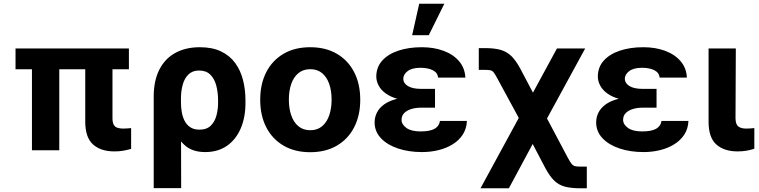

<svg xmlns="http://www.w3.org/2000/svg" viewBox="-20 -806 4072 1030"><path d="M671.5 -545.9V-434.4H63.3V-545.9ZM298 -545.9V0H151.4V-545.9ZM437.3 -545.9H583.4V-170.5Q583.7 -148.9 589.9 -137.3Q596.2 -125.6 609 -120.9Q621.9 -116.2 641 -116.2Q653.5 -116.2 664.4 -117.2Q675.3 -118.2 683.4 -118.9V-7.4Q664.7 -1.9 642.3 2.3Q619.8 6.4 593.6 6.2Q521.6 6.4 479.6 -30.6Q437.6 -67.6 437.3 -152.9Z M804.6 203.1V-288.5Q804.9 -374.2 835.2 -433.2Q865.4 -492.1 920.9 -522.4Q976.5 -552.7 1051.9 -552.7Q1119 -552.7 1165.8 -530.2Q1212.5 -507.6 1241.5 -468.2Q1270.4 -428.7 1283.6 -377Q1296.8 -325.3 1296.8 -266.8V-257Q1297.3 -176.9 1271.3 -116.8Q1245.4 -56.8 1197.1 -23.5Q1148.7 9.8 1081 9.8Q1017.6 9.8 978.4 -20.8Q939.3 -51.5 917.4 -106.2Q895.6 -160.9 883.3 -233L950.7 -257.8Q950.7 -233 954.7 -207.1Q958.8 -181.2 969.6 -159.3Q980.4 -137.3 1000 -123.9Q1019.5 -110.5 1050.1 -110.5Q1089.5 -110.5 1111.1 -132.3Q1132.8 -154 1141.5 -187.7Q1150.2 -221.5 1149.9 -257V-266.8Q1149.9 -310.4 1140.2 -346.9Q1130.6 -383.4 1108.3 -405.6Q1085.9 -427.7 1047.8 -427.7Q1012.5 -427.7 991 -406.7Q969.4 -385.7 960 -350.8Q950.5 -315.9 950.7 -274.2L951.9 203.1Z M1644 10.5Q1561.2 10.5 1501 -24.8Q1440.8 -60.1 1408.3 -123.4Q1375.9 -186.7 1375.9 -270.7Q1375.9 -355.3 1408.3 -418.7Q1440.8 -482.1 1501 -517.4Q1561.2 -552.7 1644 -552.7Q1727.1 -552.7 1787.3 -517.4Q1847.5 -482.1 1880 -418.7Q1912.6 -355.3 1912.6 -270.7Q1912.6 -186.7 1880 -123.4Q1847.5 -60.1 1787.3 -24.8Q1727.1 10.5 1644 10.5ZM1644.6 -107.4Q1682.5 -107.4 1707.8 -128.6Q1733.1 -149.8 1746 -187Q1758.9 -224.1 1758.9 -271.3Q1758.9 -319.1 1746 -356Q1733.1 -392.8 1707.8 -413.8Q1682.5 -434.8 1644.6 -434.8Q1606.6 -434.8 1581 -413.8Q1555.4 -392.8 1542.5 -356Q1529.6 -319.1 1529.6 -271.3Q1529.6 -224.1 1542.5 -187Q1555.4 -149.8 1581 -128.6Q1606.6 -107.4 1644.6 -107.4Z M2204.1 -285.9H2313.7V-228.3H2236.9Q2210.4 -228.3 2186.8 -221.2Q2163.3 -214.2 2148.9 -200Q2134.5 -185.8 2134.2 -163.5Q2134.3 -138.1 2160.5 -119.5Q2186.7 -100.9 2235.9 -101Q2286.4 -100.9 2311.4 -115.2Q2336.4 -129.6 2340.2 -157.4H2484.8Q2483.1 -116.2 2463.1 -84.9Q2443.1 -53.6 2409.6 -32.6Q2376.1 -11.5 2333.5 -0.9Q2290.9 9.8 2243.8 9.8Q2172.4 9.8 2114.8 -9.6Q2057.2 -28.9 2023.7 -64.5Q1990.1 -100 1989.6 -148.6Q1989.6 -177.6 2002.3 -202.5Q2014.9 -227.3 2040.9 -246Q2066.8 -264.7 2107.4 -275.3Q2147.9 -285.9 2204.1 -285.9ZM2313.7 -264.6H2204.1Q2151.6 -264.6 2112.8 -275.6Q2074.1 -286.5 2048.9 -305.1Q2023.6 -323.6 2011.3 -347Q1998.9 -370.4 1998.6 -395.1Q1998.9 -445.9 2030.5 -480.9Q2062 -515.9 2117.1 -534.3Q2172.2 -552.7 2243 -552.7Q2307.5 -552.7 2359.4 -533.5Q2411.3 -514.3 2442.6 -477.8Q2473.9 -441.4 2476.4 -389.8H2330.5Q2327.2 -416.9 2301.4 -429.5Q2275.6 -442.2 2235.4 -442.4Q2190.3 -442.2 2167.1 -424.7Q2143.9 -407.1 2143.4 -383.4Q2143.9 -359.1 2168.4 -344.3Q2192.9 -329.5 2236.9 -329.3H2313.7ZM2191 -617 2228.9 -785.9H2363.7L2280.1 -617Z M2557.7 204.1 2810.8 -261.3H2866.3L3026.7 41.4Q3038.3 62.9 3046.3 72.9Q3054.4 82.8 3065 85.4Q3075.7 87.9 3095.2 87.9H3128V204.1H3095.2Q3044.1 204.1 3010.7 195.3Q2977.2 186.4 2953.1 162.9Q2929 139.5 2905.8 96.3L2837.6 -33.6L2709.9 204.1ZM2807.5 -91.4 2649.9 -381.8Q2637.3 -405.5 2629.6 -415.9Q2621.9 -426.3 2611.7 -428.8Q2601.6 -431.2 2581.3 -431.1H2548.5V-547.9H2581.3Q2632.4 -548 2665.9 -538.4Q2699.3 -528.7 2723.7 -504.8Q2748.1 -480.9 2771.4 -437.3L2839 -309L2967.7 -545.9H3119.2L2871.4 -91.4Z M3392.6 -285.9H3502.1V-228.3H3425.4Q3398.8 -228.3 3375.3 -221.2Q3351.8 -214.2 3337.4 -200Q3322.9 -185.8 3322.7 -163.5Q3322.8 -138.1 3349 -119.5Q3375.2 -100.9 3424.4 -101Q3474.9 -100.9 3499.9 -115.2Q3524.9 -129.6 3528.7 -157.4H3673.2Q3671.6 -116.2 3651.6 -84.9Q3631.5 -53.6 3598 -32.6Q3564.6 -11.5 3522 -0.9Q3479.4 9.8 3432.2 9.8Q3360.8 9.8 3303.3 -9.6Q3245.7 -28.9 3212.2 -64.5Q3178.6 -100 3178.1 -148.6Q3178.1 -177.6 3190.8 -202.5Q3203.4 -227.3 3229.3 -246Q3255.3 -264.7 3295.8 -275.3Q3336.4 -285.9 3392.6 -285.9ZM3502.1 -264.6H3392.6Q3340 -264.6 3301.3 -275.6Q3262.6 -286.5 3237.4 -305.1Q3212.1 -323.6 3199.8 -347Q3187.4 -370.4 3187.1 -395.1Q3187.4 -445.9 3218.9 -480.9Q3250.5 -515.9 3305.6 -534.3Q3360.6 -552.7 3431.4 -552.7Q3496 -552.7 3547.9 -533.5Q3599.8 -514.3 3631.1 -477.8Q3662.4 -441.4 3664.8 -389.8H3518.9Q3515.7 -416.9 3489.9 -429.5Q3464.1 -442.2 3423.8 -442.4Q3378.8 -442.2 3355.6 -424.7Q3332.4 -407.1 3331.8 -383.4Q3332.4 -359.1 3356.9 -344.3Q3381.3 -329.5 3425.4 -329.3H3502.1Z M3781.2 -545.9H3927.4L3925.7 -170.5Q3926.5 -138.3 3941.1 -127.2Q3955.7 -116.2 3983.5 -116.2Q3997.7 -116.2 4008 -117.2Q4018.4 -118.2 4026.7 -118.9V-8.2Q4008 -1.6 3985 2.4Q3961.9 6.4 3936.6 6.2Q3865.2 6.4 3823.2 -30.6Q3781.2 -67.6 3781.2 -152.9Z"/></svg>

Font: Inter V
Style: 
Weight: 400
Designer: Rasmus Andersson
Foundry: rsms
Version: Version 4.000;git-a3f224843